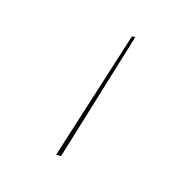

<svg xmlns="http://www.w3.org/2000/svg" viewBox="-51 -144 338 338"><g transform="rotate(15 118.0 25.0)"><path d="M86 143H77L152 -93H158Z"/></g></svg>

Font: Fira Sans Compressed Eight
Style: Regular
Weight: 100
Width: 1
Designer: bBox Type GmbH & Carrois Corporate GbR & Edenspiekermann AG
Foundry: bBox Type GmbH & Carrois Corporate GbR & Edenspiekermann AG
Version: Version 4.301